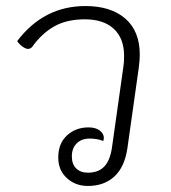

<svg xmlns="http://www.w3.org/2000/svg" viewBox="-20 -606 568 636"><path d="M173 -84Q173 -131 202 -157.5Q231 -184 273 -184Q297 -184 310.5 -173.5Q324 -163 324 -149Q324 -145 322 -139Q302 -147 277 -147Q250 -147 234 -131Q218 -115 218 -88Q218 -62 232.5 -48Q247 -34 271 -34Q306 -34 325.5 -54.5Q345 -75 351 -118L389 -387Q391 -398 391 -421Q391 -479 357 -510.5Q323 -542 261 -542Q201 -542 159.5 -518.5Q118 -495 86 -450Q80 -444 73 -444Q65 -444 54 -452Q43 -460 37 -470Q125 -586 263 -586Q347 -586 395 -544.5Q443 -503 443 -425Q443 -407 440 -384L402 -115Q393 -53 359 -21.5Q325 10 271 10Q230 10 201.5 -16Q173 -42 173 -84Z"/></svg>

Font: Krub Light
Style: Italic
Weight: 300
Italic angle: -8°
Designer: Ekaluck Peanpanawate
Foundry: Cadson Demak Co.,Ltd.
Version: Version 1.000; ttfautohint (v1.6)